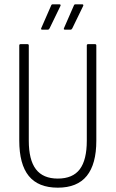

<svg xmlns="http://www.w3.org/2000/svg" viewBox="-20 -859 534 887"><path d="M247 8Q157 8 113 -46Q69 -100 69 -210V-649Q69 -655 75 -655H107Q113 -655 113 -649V-209Q113 -120 146 -77Q179 -34 247 -34Q316 -34 348.5 -77Q381 -120 381 -209V-649Q381 -655 387 -655H419Q425 -655 425 -649V-209Q425 -101 381 -46.5Q337 8 247 8ZM280 -722Q272 -722 276 -730L321 -833Q323 -839 328 -839H360Q363 -839 364.5 -837Q366 -835 364 -831L314 -728Q311 -722 306 -722ZM175 -722Q167 -722 171 -730L216 -833Q218 -839 223 -839H255Q258 -839 259.5 -837Q261 -835 259 -831L209 -728Q206 -722 201 -722Z"/></svg>

Font: Sofia Sans Condensed Light
Style: Regular
Weight: 300
Designer: Botio Nikoltchev, Ani Petrova
Foundry: lettersoup
Version: Version 4.101